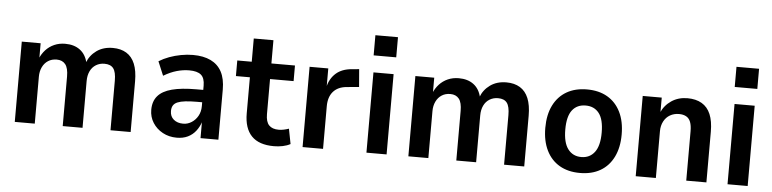

<svg xmlns="http://www.w3.org/2000/svg" viewBox="-45 -945 4733 1177"><g transform="rotate(5 2322.0 -356.0)"><path d="M68 0V-494H184V-397H180Q193 -429 215 -453Q237 -477 267.5 -490.5Q298 -504 335 -504Q390 -504 426 -477Q462 -450 474 -398H470Q487 -445 528 -474.5Q569 -504 628 -504Q677 -504 711.5 -483Q746 -462 763.5 -419.5Q781 -377 781 -312V0H657V-305Q657 -358 640 -380.5Q623 -403 585 -403Q556 -403 533 -389Q510 -375 497.5 -349Q485 -323 485 -288V0H363V-305Q363 -357 344.5 -380Q326 -403 291 -403Q261 -403 238.5 -388.5Q216 -374 203.5 -348Q191 -322 191 -289V0Z M1065 10Q1017 10 978.5 -11Q940 -32 917.5 -67.5Q895 -103 895 -147Q895 -199 923 -232Q951 -265 1009.5 -280.5Q1068 -296 1160 -296H1217V-220H1170Q1128 -220 1098.5 -216.5Q1069 -213 1051 -205.5Q1033 -198 1024.5 -184.5Q1016 -171 1016 -150Q1016 -117 1038.5 -98Q1061 -79 1097 -79Q1125 -79 1149 -94.5Q1173 -110 1187.5 -136Q1202 -162 1202 -196V-322Q1202 -369 1179 -388.5Q1156 -408 1106 -408Q1069 -408 1030 -397Q991 -386 949 -361L913 -447Q942 -465 976 -477.5Q1010 -490 1047.5 -497Q1085 -504 1121 -504Q1186 -504 1230.5 -482.5Q1275 -461 1298 -418Q1321 -375 1321 -308V0H1211V-103H1213Q1202 -69 1182 -43.5Q1162 -18 1133 -4Q1104 10 1065 10Z M1663 10Q1571 10 1525.5 -37Q1480 -84 1480 -176V-398H1394V-494H1483V-637H1604V-494H1749V-398H1604V-182Q1604 -135 1624 -114Q1644 -93 1684 -93Q1699 -93 1715.5 -96.5Q1732 -100 1746 -105L1764 -12Q1744 -1 1717.5 4.5Q1691 10 1663 10Z M1839 0V-494H1954V-377H1951Q1965 -433 2001.5 -465Q2038 -497 2099 -502L2143 -506L2152 -397L2075 -390Q2022 -385 1993.5 -352Q1965 -319 1965 -262V0Z M2224 -598V-722H2363V-598ZM2232 0V-494H2356V0Z M2490 0V-494H2606V-397H2602Q2615 -429 2637 -453Q2659 -477 2689.5 -490.5Q2720 -504 2757 -504Q2812 -504 2848 -477Q2884 -450 2896 -398H2892Q2909 -445 2950 -474.5Q2991 -504 3050 -504Q3099 -504 3133.5 -483Q3168 -462 3185.5 -419.5Q3203 -377 3203 -312V0H3079V-305Q3079 -358 3062 -380.5Q3045 -403 3007 -403Q2978 -403 2955 -389Q2932 -375 2919.5 -349Q2907 -323 2907 -288V0H2785V-305Q2785 -357 2766.5 -380Q2748 -403 2713 -403Q2683 -403 2660.5 -388.5Q2638 -374 2625.5 -348Q2613 -322 2613 -289V0Z M3546 10Q3473 10 3420.5 -20.5Q3368 -51 3339.5 -109Q3311 -167 3311 -247Q3311 -328 3339.5 -385.5Q3368 -443 3420.5 -473.5Q3473 -504 3546 -504Q3619 -504 3671.5 -473.5Q3724 -443 3752.5 -385.5Q3781 -328 3781 -247Q3781 -167 3752.5 -109Q3724 -51 3671.5 -20.5Q3619 10 3546 10ZM3546 -88Q3598 -88 3628 -127.5Q3658 -167 3658 -248Q3658 -329 3628.5 -367Q3599 -405 3546 -405Q3493 -405 3463.5 -367Q3434 -329 3434 -248Q3434 -167 3464 -127.5Q3494 -88 3546 -88Z M3889 0V-494H4006V-398H4002Q4023 -447 4065.5 -475.5Q4108 -504 4164 -504Q4216 -504 4252 -483Q4288 -462 4306 -419.5Q4324 -377 4324 -312V0H4200V-304Q4200 -339 4191.5 -361Q4183 -383 4165 -393Q4147 -403 4121 -403Q4090 -403 4065.5 -389Q4041 -375 4027 -348.5Q4013 -322 4013 -288V0Z M4446 -598V-722H4585V-598ZM4454 0V-494H4578V0Z"/></g></svg>

Font: Nunito Sans 10pt SemiCondensed
Style: Bold
Weight: 700
Width: 4
Designer: Vernon Adams
Foundry: Vernon Adams
Version: Version 3.101;gftools[0.9.27]